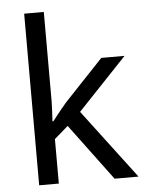

<svg xmlns="http://www.w3.org/2000/svg" viewBox="-54 -803 642 847"><g transform="rotate(-5 267.0 -380.0)"><path d="M172 -363Q172 -347 170.5 -321Q169 -295 168 -276H172Q178 -284 190 -299Q202 -314 214.5 -329.5Q227 -345 236 -355L407 -536H510L293 -307L525 0H419L233 -250L172 -197V0H85V-760H172Z"/></g></svg>

Font: hexutelugu05
Style: Book
Weight: 400
Designer: Jelle Bosma - Monotype Design Team
Foundry: Monotype Imaging Inc.
Version: Version 2.003